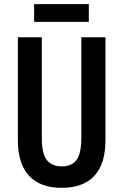

<svg xmlns="http://www.w3.org/2000/svg" viewBox="-20 -893 593 923"><path d="M487 -219Q487 -105 433.5 -47.5Q380 10 276 10Q174 10 120 -47.5Q66 -105 66 -219V-714H181V-231Q181 -152 206 -122.5Q231 -93 277 -93Q324 -93 347.5 -123.5Q371 -154 371 -232V-714H487ZM407 -873V-788H144V-873Z"/></svg>

Font: Noto Sans Gurmukhi ExtraCondensed SemiBold
Style: Regular
Weight: 600
Width: 2
Designer: Jelle Bosma - Monotype Design Team
Foundry: Monotype Imaging Inc.
Version: Version 2.004; ttfautohint (v1.8.4.7-5d5b)